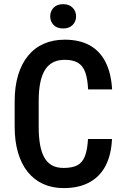

<svg xmlns="http://www.w3.org/2000/svg" viewBox="-20 -916 609 945"><path d="M413.1 -231.9H531.2Q527.8 -154.8 500 -100.8Q472.2 -46.9 420.2 -18.6Q368.2 9.8 293.5 9.8Q236.8 9.8 192.1 -10.7Q147.5 -31.2 116.2 -70.1Q85 -108.9 68.6 -165Q52.2 -221.2 52.2 -292.5V-418.5Q52.2 -489.7 69.1 -545.9Q85.9 -602.1 117.7 -641.1Q149.4 -680.2 195.1 -700.4Q240.7 -720.7 298.3 -720.7Q372.1 -720.7 422.4 -692.4Q472.7 -664.1 500 -609.4Q527.3 -554.7 531.7 -476.1H413.6Q411.1 -529.3 399.2 -561.3Q387.2 -593.3 363 -607.4Q338.9 -621.6 298.3 -621.6Q264.6 -621.6 240.5 -608.9Q216.3 -596.2 200.9 -571Q185.5 -545.9 178 -508.1Q170.4 -470.2 170.4 -419.4V-292.5Q170.4 -243.7 176.8 -206.1Q183.1 -168.5 197.3 -142.3Q211.4 -116.2 234.9 -102.8Q258.3 -89.4 293.5 -89.4Q335.4 -89.4 360.6 -102.5Q385.7 -115.7 397.9 -147Q410.2 -178.2 413.1 -231.9ZM227.1 -835.4Q227.1 -860.8 243.9 -878.2Q260.7 -895.5 291 -895.5Q320.3 -895.5 337.4 -878.2Q354.5 -860.8 354.5 -835.4Q354.5 -810.1 337.4 -793Q320.3 -775.9 291 -775.9Q260.7 -775.9 243.9 -793Q227.1 -810.1 227.1 -835.4Z"/></svg>

Font: Roboto Condensed Medium
Style: Regular
Weight: 500
Designer: Christian Robertson
Foundry: Google
Version: Version 3.0